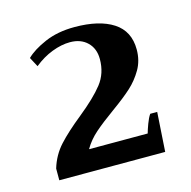

<svg xmlns="http://www.w3.org/2000/svg" viewBox="-74 -783 582 585"><g transform="rotate(-15 217.0 -490.5)"><path d="M44 -308Q56 -348 83 -377.5Q110 -407 156 -444Q208 -486 233.5 -518.5Q259 -551 259 -596Q259 -629 238.5 -649Q218 -669 184 -669Q157 -669 127 -657.5Q97 -646 70 -624L54 -654Q75 -675 115.5 -692.5Q156 -710 209 -710Q287 -710 331 -681.5Q375 -653 375 -595Q375 -560 359 -532.5Q343 -505 320 -484Q297 -463 258 -435Q219 -407 195 -386Q171 -365 156 -339H341Q344 -350 350.5 -367.5Q357 -385 364 -395H386L378 -271H44Z"/></g></svg>

Font: Trirong SemiBold
Style: Regular
Weight: 600
Designer: Katatrad Team
Foundry: CadsonDemak
Version: Version 1.001